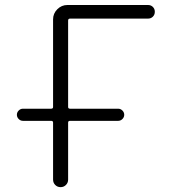

<svg xmlns="http://www.w3.org/2000/svg" viewBox="-20 -774 696 772"><path d="M72.3 -288.1Q62.5 -288.1 55.2 -295.4Q47.9 -302.7 47.9 -312.5Q47.9 -322.3 55.2 -329.6Q62.5 -336.9 72.3 -336.9H185.5Q193.4 -336.9 193.4 -343.8V-696.3Q193.4 -719.7 210.4 -736.8Q227.5 -753.9 251 -753.9H575.2Q586.9 -753.9 594.7 -746.1Q602.5 -738.3 602.5 -726.6Q602.5 -714.8 594.7 -707Q586.9 -699.2 575.2 -699.2H261.7Q253.9 -699.2 253.9 -691.4V-343.8Q253.9 -336.9 261.7 -336.9H455.1Q464.8 -336.9 472.2 -329.6Q479.5 -322.3 479.5 -312.5Q479.5 -302.7 472.2 -295.4Q464.8 -288.1 455.1 -288.1H261.7Q253.9 -288.1 253.9 -281.2V-51.8Q253.9 -39.1 245.1 -30.3Q236.3 -21.5 223.6 -21.5Q210.9 -21.5 202.1 -30.3Q193.4 -39.1 193.4 -51.8V-281.2Q193.4 -288.1 185.5 -288.1Z"/></svg>

Font: Gen Jyuu Gothic P Light
Style: Regular
Weight: 200
Designer: [Source Han Sans]
Ryoko NISHIZUKA  (kana & ideographs); Paul D. Hunt (Latin, Greek & Cyrillic); Wenlong ZHANG  (bopomofo
Version: Version 1.002.20150607